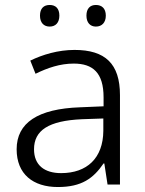

<svg xmlns="http://www.w3.org/2000/svg" viewBox="-20 -743 584 773"><path d="M141 -680C141 -652 156 -636 180 -636C204 -636 219 -652 219 -680C219 -709 204 -723 180 -723C156 -723 141 -709 141 -680ZM328 -680C328 -652 343 -636 366 -636C390 -636 406 -652 406 -680C406 -709 390 -723 366 -723C343 -723 328 -709 328 -680ZM280 -542C214 -542 151 -523 102 -499L123 -446C172 -470 222 -487 277 -487C354 -487 397 -450 397 -351V-315L302 -311C133 -305 47 -249 47 -142C47 -42 113 10 213 10C309 10 356 -25 397 -85H400L413 0H463V-360C463 -487 403 -542 280 -542ZM310 -263 396 -266V-216C395 -106 330 -46 226 -46C159 -46 117 -78 117 -142C117 -218 175 -257 310 -263Z"/></svg>

Font: Noto Sans Syriac Light
Style: Regular
Weight: 300
Designer: Patrick Giasson and the Monotype Design Team
Foundry: Monotype Imaging Inc.
Version: Version 3.000